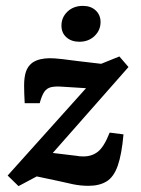

<svg xmlns="http://www.w3.org/2000/svg" viewBox="-20 -625 480 653"><path d="M43 8 6 -28 304 -360 305 -323 194 -330Q168 -332 153.5 -328.5Q139 -325 130.5 -312.5Q122 -300 115 -274H64Q63 -292 62.5 -307Q62 -322 62 -334Q62 -362 68 -380.5Q74 -399 89 -411Q102 -420 117.5 -423.5Q133 -427 149 -427Q166 -427 191.5 -424Q217 -421 247 -417L324 -408L386 -433L417 -397L128 -69L124 -109L241 -95Q245 -94 251 -93.5Q257 -93 264 -93Q293 -93 313.5 -109.5Q334 -126 353 -174L400 -168Q394 -100 380.5 -61.5Q367 -23 342.5 -8Q318 7 281 7Q254 7 227.5 1.5Q201 -4 176 -10L105 -25ZM250 -483Q223 -483 206 -498Q189 -513 189 -538Q189 -566 209.5 -585.5Q230 -605 262 -605Q289 -605 305.5 -589.5Q322 -574 322 -550Q322 -522 301.5 -502.5Q281 -483 250 -483Z"/></svg>

Font: Yrsa SemiBold
Style: Italic
Weight: 600
Italic angle: -7.10001°
Version: Version 2.004